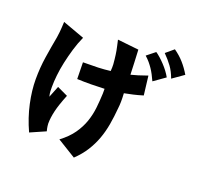

<svg xmlns="http://www.w3.org/2000/svg" viewBox="-139 -916 1278 1183"><g transform="rotate(20 500.0 -325.0)"><path d="M287 -248Q259 -179 248 -132.5Q237 -86 237 -48Q237 -44 238.5 -31.5Q240 -19 245 0L145 44Q107 -39 89 -122.5Q71 -206 71 -279Q71 -355 82 -426Q93 -497 106 -567Q108 -579 110.5 -602Q113 -625 115 -670L258 -618Q238 -574 224 -526.5Q210 -479 200 -433Q190 -387 185.5 -344.5Q181 -302 181 -268Q181 -256 181.5 -240.5Q182 -225 187 -206L217 -281ZM731 -412Q695 -401 668 -395Q641 -389 611 -383Q613 -350 612.5 -326.5Q612 -303 610 -288Q605 -228 596 -176Q587 -124 570 -77.5Q553 -31 526 12Q499 55 457 95L335 20Q387 -19 417 -62Q447 -105 462.5 -150.5Q478 -196 483 -243Q488 -290 490 -337V-368Q444 -366 401.5 -365.5Q359 -365 311 -367L309 -476Q367 -476 407.5 -477.5Q448 -479 488 -484Q490 -510 489 -527.5Q488 -545 486 -560Q484 -576 482.5 -588.5Q481 -601 478.5 -614Q476 -627 472.5 -643Q469 -659 464 -681L603 -666Q606 -619 607 -581.5Q608 -544 610 -504Q633 -510 656.5 -517Q680 -524 716 -537ZM751 -512Q741 -534 731.5 -552Q722 -570 711.5 -585.5Q701 -601 688.5 -616Q676 -631 658 -647L712 -690Q740 -671 773 -636Q806 -601 826 -565ZM854 -567Q839 -609 816.5 -640Q794 -671 763 -702L814 -745Q850 -720 877.5 -689Q905 -658 928 -619Z"/></g></svg>

Font: NanumGothicCoding
Style: Bold
Weight: 700
Monospace: yes
Designer: Kwon Bruce; Nicolas Noh; Sung-woo Choi; Go-un Cha; Soo-hyun Park;
Foundry: NHN Corporation
Version: Version 2.000;PS 1;hotconv 1.0.49;makeotf.lib2.0.14853